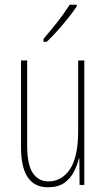

<svg xmlns="http://www.w3.org/2000/svg" viewBox="-20 -783 448 813"><path d="M337 -527V0H317L316 -112H314Q307 -83 292.5 -55Q278 -27 252 -8.5Q226 10 183 10Q69 10 69 -159V-527H95V-167Q95 -87 118.5 -51Q142 -15 185 -15Q242 -15 276.5 -67Q311 -119 311 -228V-527ZM305 -756Q289 -732 266.5 -704Q244 -676 221 -650.5Q198 -625 178 -606H164V-618Q198 -658 224 -691Q250 -724 275 -763H305Z"/></svg>

Font: Noto Sans Telugu ExtraCondensed Thin
Style: Regular
Weight: 100
Width: 2
Designer: Jelle Bosma - Monotype Design Team
Foundry: Monotype Imaging Inc.
Version: Version 2.005; ttfautohint (v1.8.4.7-5d5b)